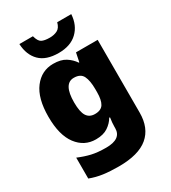

<svg xmlns="http://www.w3.org/2000/svg" viewBox="-241 -906 1125 1266"><g transform="rotate(-30 321.5 -273.5)"><path d="M243 -563Q301 -563 336.5 -540.5Q372 -518 394 -485H398L412 -553H577V1Q577 118 504.5 179Q432 240 282 240Q215 240 164 233Q113 226 66 208V49Q116 70 161 80.5Q206 91 271 91Q386 91 386 9V-1Q386 -30 392 -70H386Q367 -37 332 -13.5Q297 10 240 10Q152 10 97 -63Q42 -136 42 -276Q42 -416 98 -489.5Q154 -563 243 -563ZM315 -415Q236 -415 236 -273Q236 -201 256 -169.5Q276 -138 318 -138Q365 -138 383 -167.5Q401 -197 401 -256V-279Q401 -344 383.5 -379.5Q366 -415 315 -415ZM511 -787Q506 -705 454.5 -655.5Q403 -606 312 -606Q217 -606 168.5 -654.5Q120 -703 116 -787H219Q230 -745 250.5 -734Q271 -723 312 -723Q344 -723 369 -735.5Q394 -748 404 -787Z"/></g></svg>

Font: Noto Sans Ethiopic Black
Style: Regular
Weight: 900
Designer: Monotype Design Team
Foundry: Monotype Imaging Inc.
Version: Version 2.102; ttfautohint (v1.8.4.7-5d5b)